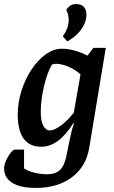

<svg xmlns="http://www.w3.org/2000/svg" viewBox="-46 -752 558 942"><path d="M130 170Q54 170 14 145Q-26 120 -26 73Q-26 62 -21 47.5Q-16 33 -8 19Q0 5 9 -5.5Q18 -16 24 -18H72V74Q90 87 122 95Q154 103 185 103Q225 103 247 83Q269 63 279 17Q288 -28 294.5 -60Q301 -92 306.5 -113Q312 -134 317 -145L314 -148Q278 -90 238.5 -61Q199 -32 156 -32Q99 -32 70 -72Q41 -112 41 -190Q41 -249 59.5 -307Q78 -365 109 -411.5Q140 -458 178.5 -485.5Q217 -513 257 -513Q286 -513 319.5 -504Q353 -495 383 -479L412 -517H473L392 -28Q377 65 307 117.5Q237 170 130 170ZM198 -112Q220 -112 252 -135.5Q284 -159 316 -199L349 -387Q320 -413 287 -426Q254 -439 231 -439Q220 -439 215.5 -438Q211 -437 207 -432Q197 -415 187.5 -389Q178 -363 170.5 -331.5Q163 -300 158.5 -267.5Q154 -235 154 -204Q154 -158 166.5 -135Q179 -112 198 -112ZM284 -549 262 -574Q264 -576 271 -587Q278 -598 284.5 -616Q291 -634 291 -656Q291 -681 279 -703Q284 -713 296 -722.5Q308 -732 327 -732Q354 -732 366 -717.5Q378 -703 378 -681Q378 -658 369 -637Q360 -616 346 -599Q332 -582 315.5 -569.5Q299 -557 284 -549Z"/></svg>

Font: Faustina SemiBold
Style: Italic
Weight: 600
Italic angle: -8°
Designer: Alfonso Garcia
Foundry: http://www.omnibus-type.com
Version: Version 1.200